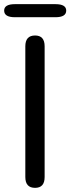

<svg xmlns="http://www.w3.org/2000/svg" viewBox="-22 -905 339 925"><path d="M147 0Q100 0 100 -52V-682Q100 -734 147 -734Q193 -734 193 -682V-52Q193 0 147 0ZM50 -822Q-2 -822 -2 -854Q-2 -885 50 -885H245Q297 -885 297 -854Q297 -822 245 -822Z"/></svg>

Font: Resource Han Rounded HK
Style: Regular
Weight: 400
Designer: Cyano Hao (round all glyphs); Ryoko NISHIZUKA  (kana, bopomofo & ideographs); Paul D. Hunt (Latin, Greek & Cyrillic); Sa
Foundry: Cyano Hao
Version: 0.990